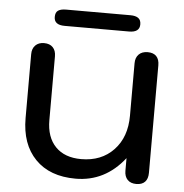

<svg xmlns="http://www.w3.org/2000/svg" viewBox="-49 -683 709 740"><g transform="rotate(5 306.0 -313.0)"><path d="M58 -206V-453Q58 -475 70.5 -487.5Q83 -500 104 -500Q126 -500 138 -487.5Q150 -475 150 -453V-206Q150 -140 185.5 -103.5Q221 -67 285 -67Q363 -67 410.5 -117Q458 -167 458 -250V-453Q458 -475 470.5 -487.5Q483 -500 505 -500Q527 -500 538.5 -488Q550 -476 550 -453V-37Q550 -14 538.5 -2Q527 10 505 10Q483 10 471 -2.5Q459 -15 459 -37V-86Q384 10 270 10Q170 10 114 -47.5Q58 -105 58 -206ZM136 -604Q136 -622 146.5 -629Q157 -636 177 -636H426Q446 -636 456.5 -628.5Q467 -621 467 -604Q467 -573 426 -573H177Q136 -573 136 -604Z"/></g></svg>

Font: Kodchasan Medium
Style: Regular
Weight: 500
Designer: Katatrad Aksorn Co.,Ltd.
Foundry: Cadson Demak Co.,Ltd.
Version: Version 1.000; ttfautohint (v1.6)